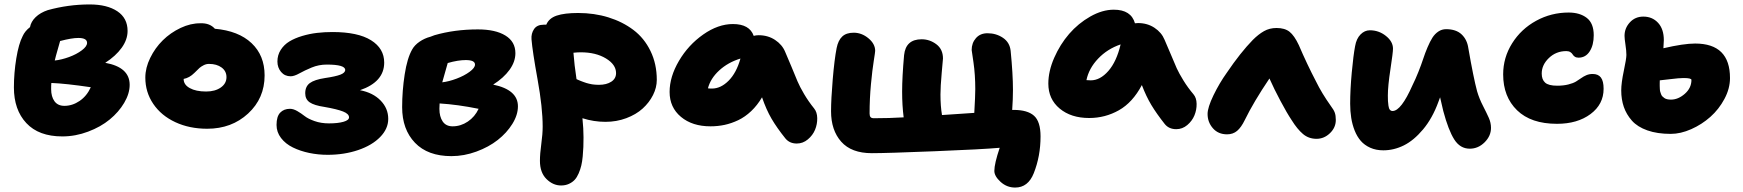

<svg xmlns="http://www.w3.org/2000/svg" viewBox="-20 -615 7769 856"><path d="M257.8 -6.8Q152.8 -6.8 97.4 -66.2Q42 -125.5 42 -225.1Q42 -289.6 52.7 -355Q63.5 -420.4 81.1 -454.1Q90.8 -476.1 113.8 -494.1Q118.2 -518.6 138.9 -538.6Q159.7 -558.6 192.9 -569.8Q284.7 -595.2 379.9 -595.2Q457.5 -595.2 503.2 -564.7Q548.8 -534.2 548.8 -477.1Q548.8 -438.5 522.5 -401.9Q496.1 -365.2 449.2 -335Q558.1 -315.4 558.1 -236.8Q558.1 -197.8 533.7 -156.5Q509.3 -115.2 469.2 -82.3Q429.2 -49.3 372.8 -28.1Q316.4 -6.8 257.8 -6.8ZM329.1 -445.8Q299.8 -445.8 248 -432.1Q245.6 -422.9 237.1 -393.6Q228.5 -364.3 224.1 -345.2Q254.9 -348.6 288.1 -360.8Q321.3 -373 344.7 -390.6Q368.2 -408.2 368.2 -423.8Q368.2 -445.8 329.1 -445.8ZM208 -217.8Q208 -184.1 222.9 -163.6Q237.8 -143.1 267.1 -143.1Q302.7 -143.1 335 -165Q367.2 -187 384.8 -226.1Q272.5 -242.7 209 -245.1Q208 -237.3 208 -217.8Z M903.8 -41Q824.7 -41 761.7 -70.3Q698.7 -99.6 663.3 -151.9Q627.9 -204.1 627.9 -269Q627.9 -312.5 649.7 -356.9Q671.4 -401.4 705.8 -435.3Q740.2 -469.2 785.2 -490.5Q830.1 -511.7 874 -511.2Q915 -512.7 938 -486.8Q1043.5 -477.5 1101.6 -422.6Q1159.7 -367.7 1159.7 -278.8Q1159.7 -176.8 1086.2 -108.9Q1012.7 -41 903.8 -41ZM798.8 -262.2Q798.8 -237.3 826.2 -222.2Q853.5 -207 898.9 -207Q939 -207 964.4 -224.9Q989.7 -242.7 989.7 -271Q989.7 -297.9 968 -314Q946.3 -330.1 911.6 -330.1Q899.4 -330.1 887.9 -324.2Q876.5 -318.4 869.6 -312.3Q862.8 -306.2 846.7 -290Q824.2 -267.6 798.8 -263.2Z M1440.9 75.2Q1398.4 75.2 1358.6 66.9Q1318.8 58.6 1285.9 42.5Q1252.9 26.4 1232.9 0.2Q1212.9 -25.9 1212.9 -58.1Q1212.9 -95.7 1229.2 -112.8Q1245.6 -129.9 1272.9 -129.9Q1288.1 -129.9 1305.7 -119.6Q1323.2 -109.4 1338.4 -97.4Q1353.5 -85.4 1382.3 -75.2Q1411.1 -64.9 1446.8 -64.9Q1486.3 -64.9 1511.2 -72Q1536.1 -79.1 1536.1 -91.8Q1536.1 -107.4 1509.5 -117.9Q1482.9 -128.4 1426.8 -138.2Q1380.9 -145 1360.8 -158.7Q1340.8 -172.4 1340.8 -199.2Q1340.8 -229.5 1361.3 -244.6Q1381.8 -259.8 1429.2 -267.1Q1476.1 -273.9 1497.6 -282.2Q1519 -290.5 1519 -303.2Q1519 -327.1 1437 -327.1Q1401.4 -327.1 1369.6 -314Q1337.9 -300.8 1314.7 -287.8Q1291.5 -274.9 1275.9 -274.9Q1249.5 -274.9 1233.2 -294.2Q1216.8 -313.5 1216.8 -340.8Q1216.8 -369.6 1231.7 -392.8Q1246.6 -416 1270.5 -430.4Q1294.4 -444.8 1327.1 -454.6Q1359.9 -464.4 1393.1 -468.3Q1426.3 -472.2 1461.9 -472.2Q1575.7 -472.2 1634.3 -435.5Q1692.9 -398.9 1692.9 -335.9Q1692.9 -250 1585 -212.9Q1643.1 -201.7 1677 -166.7Q1710.9 -131.8 1710.9 -85Q1710.9 -41 1675 -4.2Q1639.2 32.7 1576.9 54Q1514.6 75.2 1440.9 75.2Z M1992.7 81.1Q1887.2 81.1 1830.1 21.5Q1772.9 -38.1 1772.9 -137.2Q1772.9 -210 1784.2 -283Q1795.4 -356 1817.9 -395Q1828.6 -414.1 1850.6 -429.2Q1872.6 -444.3 1898.9 -451.2Q1903.8 -453.6 1917 -458Q2006.3 -483.9 2110.8 -483.9Q2189 -483.9 2233.4 -456.5Q2277.8 -429.2 2277.8 -377.9Q2277.8 -339.8 2251.7 -303.7Q2225.6 -267.6 2178.7 -237.8Q2289.1 -214.8 2289.1 -141.1Q2289.1 -102.5 2264.2 -62.5Q2239.3 -22.5 2199.2 9Q2159.2 40.5 2104 60.8Q2048.8 81.1 1992.7 81.1ZM2056.6 -347.2Q2022 -347.2 1976.1 -334Q1952.1 -251 1951.7 -248Q1981.4 -251.5 2015.6 -264.4Q2049.8 -277.3 2073.7 -294.9Q2097.7 -312.5 2097.7 -327.1Q2097.7 -347.2 2056.6 -347.2ZM1939 -129.9Q1939 -95.2 1953.6 -73.5Q1968.3 -51.8 1998 -51.8Q2034.2 -51.8 2065.7 -73Q2097.2 -94.2 2113.8 -129.9Q2020 -148.9 1939.9 -153.8Q1939 -146 1939 -129.9Z M2481.4 211.9Q2445.3 211.9 2416.3 183.1Q2387.2 154.3 2387.2 102.1Q2387.2 70.8 2393.3 26.6Q2399.4 -17.6 2399.4 -50.8Q2399.4 -135.3 2376.7 -260.7Q2354 -386.2 2349.6 -439.9Q2347.7 -465.3 2360.8 -485.1Q2374 -504.9 2404.3 -504.9H2415.5Q2427.2 -533.7 2461.9 -545.4Q2496.6 -557.1 2557.6 -557.1Q2629.4 -557.1 2692.4 -537.6Q2755.4 -518.1 2803.7 -481.7Q2852.1 -445.3 2880.1 -387.7Q2908.2 -330.1 2908.2 -258.8Q2908.2 -224.6 2891.4 -191.2Q2874.5 -157.7 2845.2 -131.1Q2815.9 -104.5 2772.2 -88.1Q2728.5 -71.8 2679.2 -71.8Q2627.4 -71.8 2576.7 -87.9Q2581.5 -41.5 2581.5 -2.9Q2581.5 21.5 2580.8 40.3Q2580.1 59.1 2577.9 82.5Q2575.7 106 2571.5 123.3Q2567.4 140.6 2559.8 158.2Q2552.2 175.8 2542 186.8Q2531.7 197.8 2516.4 204.8Q2501 211.9 2481.4 211.9ZM2569.3 -381.8Q2554.2 -381.8 2536.6 -379.9Q2540.5 -326.2 2550.3 -262.2Q2550.8 -261.7 2560.1 -257.8Q2569.3 -253.9 2571.3 -253.2Q2573.2 -252.4 2581.8 -249.3Q2590.3 -246.1 2594 -245.1Q2597.7 -244.1 2606 -241.9Q2614.3 -239.7 2619.9 -239Q2625.5 -238.3 2633.5 -237.5Q2641.6 -236.8 2649.4 -236.8Q2684.1 -236.8 2705.3 -250.7Q2726.6 -264.6 2726.6 -289.1Q2726.6 -327.1 2681.4 -354.5Q2636.2 -381.8 2569.3 -381.8Z M3147.5 -51.8Q3066.4 -51.8 3015.9 -94Q2965.3 -136.2 2965.3 -205.1Q2965.3 -272.9 3007.1 -343.8Q3048.8 -414.6 3115.2 -461.2Q3181.6 -507.8 3247.6 -507.8Q3321.8 -507.8 3340.3 -455.1Q3350.6 -458 3362.3 -458Q3403.8 -458 3435.5 -437Q3467.3 -416 3480.5 -383.8Q3492.2 -357.9 3508.8 -317.1Q3525.4 -276.4 3535.4 -252.7Q3545.4 -229 3564.9 -195.8Q3584.5 -162.6 3609.4 -131.8Q3623 -115.2 3623.5 -88.4Q3624 -61.5 3613.8 -36.6Q3603.5 -11.7 3581.5 6.6Q3559.6 24.9 3532.2 24.9Q3500 24.9 3481.4 2Q3443.4 -45.4 3419.7 -85.9Q3396 -126.5 3377.4 -181.2Q3356.4 -145.5 3329.1 -119.6Q3301.8 -93.8 3271.5 -79.3Q3241.2 -64.9 3210.7 -58.3Q3180.2 -51.8 3147.5 -51.8ZM3154.3 -220.2Q3193.4 -220.2 3228.3 -255.1Q3263.2 -290 3281.2 -354Q3225.6 -336.9 3186.5 -301Q3147.5 -265.1 3136.2 -221.2Q3142.1 -220.2 3154.3 -220.2Z M4505.9 221.2Q4468.8 221.2 4440.9 195.8Q4413.1 170.4 4413.1 147Q4413.1 114.7 4437 43.9Q4359.4 50.8 4147 59.3Q3934.6 67.9 3866.7 67.9Q3775.9 67.9 3730.5 16.8Q3685.1 -34.2 3685.1 -119.1Q3685.1 -172.4 3692.6 -261.7Q3700.2 -351.1 3710 -400.9Q3716.8 -435.1 3734.9 -452.1Q3752.9 -469.2 3786.1 -469.2Q3821.8 -469.2 3851.8 -444.3Q3881.8 -419.4 3881.8 -388.2Q3881.8 -382.8 3875.5 -343.5Q3869.1 -304.2 3863 -239.5Q3856.9 -174.8 3856.9 -108.9Q3856.9 -98.1 3861.1 -93Q3865.2 -87.9 3876 -87.9Q3944.8 -87.9 4008.8 -91.8Q4002 -145 4002 -206.1Q4002 -271.5 4010.7 -369.1Q4018.1 -439.9 4088.9 -439.9Q4125 -439.9 4154.5 -417.7Q4184.1 -395.5 4184.1 -354Q4184.1 -353 4178.5 -290.8Q4172.9 -228.5 4172.9 -193.8Q4172.9 -142.1 4179.7 -102.1Q4210 -104 4263.4 -107.7Q4316.9 -111.3 4323.7 -111.8Q4328.1 -188.5 4328.1 -217.8Q4328.1 -281.7 4320.1 -336.7Q4312 -391.6 4312 -392.1Q4312 -423.3 4331.1 -445.1Q4350.1 -466.8 4382.8 -466.8Q4421.4 -466.8 4451.7 -446.3Q4481.9 -425.8 4485.8 -388.2Q4496.1 -284.7 4496.1 -213.9Q4496.1 -173.8 4492.7 -125H4499Q4561 -125 4590.1 -98.9Q4619.1 -72.8 4619.1 -6.8Q4619.1 81.1 4588.9 157.2Q4563.5 221.2 4505.9 221.2Z M4835.9 -88.9Q4754.9 -88.9 4704.3 -131.1Q4653.8 -173.3 4653.8 -242.2Q4653.8 -297.4 4679.9 -357.2Q4706.1 -417 4746.6 -463.9Q4787.1 -510.7 4840.8 -541.3Q4894.5 -571.8 4945.8 -571.8Q5022.9 -571.8 5040 -511.2Q5044.9 -512.2 5053.7 -512.2Q5095.2 -512.2 5127 -491.2Q5158.7 -470.2 5171.9 -438Q5182.6 -414.6 5199.5 -373.5Q5216.3 -332.5 5226.3 -310.5Q5236.3 -288.6 5256.1 -256.3Q5275.9 -224.1 5300.8 -194.8Q5314.5 -178.7 5314.9 -152.1Q5315.4 -125.5 5305.2 -100.6Q5294.9 -75.7 5273.2 -57.4Q5251.5 -39.1 5224.1 -39.1Q5191.4 -39.1 5172.9 -62Q5136.2 -108.4 5113 -147Q5089.8 -185.5 5070.8 -235.8Q5029.8 -158.2 4968.5 -123.5Q4907.2 -88.9 4835.9 -88.9ZM4842.8 -256.8Q4884.8 -256.8 4921.4 -298.6Q4958 -340.3 4976.1 -417Q4917 -397 4875.7 -353.5Q4834.5 -310.1 4823.7 -257.8Q4826.7 -257.8 4833 -257.3Q4839.4 -256.8 4842.8 -256.8Z M5450.7 -16.1Q5411.1 -16.1 5387.5 -43.2Q5363.8 -70.3 5363.8 -106.9Q5363.8 -135.7 5390.1 -190.2Q5416.5 -244.6 5449.7 -291Q5510.7 -380.9 5565.4 -437Q5590.3 -461.9 5615.2 -476.1Q5640.1 -490.2 5671.4 -490.2Q5708 -490.2 5729.2 -473.4Q5750.5 -456.5 5770.5 -414.1Q5807.1 -328.6 5847.7 -251Q5872.1 -200.7 5913.6 -142.1Q5926.3 -125.5 5930.9 -112.8Q5935.5 -100.1 5935.5 -80.1Q5935.5 -46.4 5909.4 -21.2Q5883.3 3.9 5849.6 3.9Q5814.5 3.9 5789.1 -17.6Q5763.7 -39.1 5738.8 -79.1Q5717.3 -111.3 5689 -164.6Q5660.6 -217.8 5639.6 -265.1Q5568.8 -160.2 5529.8 -80.1Q5513.7 -46.9 5495.4 -31.5Q5477.1 -16.1 5450.7 -16.1Z M6147.5 55.2Q6114.7 55.2 6089.1 43.7Q6063.5 32.2 6046.9 13.2Q6030.3 -5.9 6019.5 -33Q6008.8 -60.1 6004.2 -89.6Q5999.5 -119.1 5999.5 -152.8Q5999.5 -214.8 6006.6 -291.7Q6013.7 -368.7 6021.5 -409.2Q6027.3 -442.9 6045.7 -461.4Q6064 -480 6087.4 -480Q6127.4 -480 6158.9 -454.8Q6190.4 -429.7 6190.4 -397.9Q6190.4 -380.9 6179 -306.2Q6167.5 -231.4 6167.5 -189Q6167.5 -173.3 6168 -164.6Q6168.5 -155.8 6170.2 -143.6Q6171.9 -131.3 6176.5 -125.7Q6181.2 -120.1 6188.5 -120.1Q6226.6 -120.1 6277.3 -234.9Q6290.5 -261.2 6303.7 -294.4Q6316.9 -327.6 6325.2 -353Q6333.5 -378.4 6344.5 -404.3Q6355.5 -430.2 6366.2 -447Q6377 -463.9 6392.6 -474.4Q6408.2 -484.9 6427.2 -484.9Q6471.7 -484.9 6496.3 -461.7Q6521 -438.5 6526.4 -399.9Q6549.3 -268.1 6565.4 -208Q6575.2 -174.8 6591.6 -143.1Q6607.9 -111.3 6617.7 -89.4Q6627.4 -67.4 6627.4 -44.9Q6627.4 -8.8 6598.9 19.5Q6570.3 47.9 6532.7 47.9Q6489.7 47.9 6463.6 6.8Q6437.5 -34.2 6414.6 -120.1Q6403.3 -166.5 6400.4 -181.2Q6398.9 -177.7 6396.5 -170.7Q6394 -163.6 6392.6 -160.2Q6366.2 -87.9 6324.7 -38.3Q6283.2 11.2 6238.8 33.2Q6194.3 55.2 6147.5 55.2Z M6921.4 -63Q6805.7 -63 6743.7 -123.3Q6681.6 -183.6 6681.6 -283.2Q6681.6 -358.4 6721.7 -422.1Q6761.7 -485.8 6828.9 -522.5Q6896 -559.1 6973.6 -559.1Q7023.4 -559.1 7054.4 -535.2Q7085.4 -511.2 7085.4 -458Q7085.4 -414.1 7067.4 -386Q7049.3 -357.9 7017.6 -357.9Q7007.3 -357.9 7000.7 -362.5Q6994.1 -367.2 6991.2 -372.6Q6988.3 -377.9 6981.2 -382.6Q6974.1 -387.2 6963.4 -387.2Q6917.5 -387.2 6885.5 -356.4Q6853.5 -325.7 6853.5 -287.1Q6853.5 -260.3 6868.7 -246.6Q6883.8 -232.9 6922.4 -232.9Q6950.2 -232.9 6971.7 -238.3Q6993.2 -243.7 7005.9 -251.2Q7018.6 -258.8 7029.3 -266.6Q7040 -274.4 7052.7 -279.8Q7065.4 -285.2 7080.6 -285.2Q7105.5 -285.2 7117.4 -269.3Q7129.4 -253.4 7129.4 -219.2Q7129.4 -149.9 7071 -106.4Q7012.7 -63 6921.4 -63Z M7428.7 -18.1Q7368.7 -18.1 7324.5 -33.7Q7280.3 -49.3 7255.6 -77.1Q7231 -105 7219.5 -138.4Q7208 -171.9 7208 -211.9Q7208 -245.1 7219.5 -299.3Q7231 -353.5 7231 -370.1Q7231 -388.7 7226.8 -416Q7222.7 -443.4 7222.7 -455.1Q7222.7 -489.3 7246.3 -515.1Q7270 -541 7306.6 -541Q7346.7 -541 7372.3 -513.2Q7397.9 -485.4 7397.9 -436Q7397.9 -426.3 7396 -399.9Q7486.3 -420.9 7537.6 -420.9Q7692.9 -420.9 7692.9 -267.1Q7692.9 -220.2 7668.2 -174.1Q7643.6 -127.9 7605.5 -94Q7567.4 -60.1 7520 -39.1Q7472.7 -18.1 7428.7 -18.1ZM7379.9 -256.8Q7379.9 -253.4 7379.6 -244.9Q7379.4 -236.3 7379.6 -231.7Q7379.9 -227.1 7380.1 -219Q7380.4 -210.9 7381.8 -206.3Q7383.3 -201.7 7385.5 -195.3Q7387.7 -189 7391.4 -185.3Q7395 -181.6 7400.1 -178Q7405.3 -174.3 7412.8 -172.6Q7420.4 -170.9 7429.7 -170.9Q7461.9 -170.9 7491.5 -196.8Q7521 -222.7 7521 -258.8Q7521 -267.1 7485.8 -267.1Q7466.3 -267.1 7425.8 -262Q7385.3 -256.8 7379.9 -256.8Z"/></svg>

Font: Shantell Sans Irregular Bouncy
Style: Regular
Weight: 800
Designer: Stephen Nixon, Anya Danilova, Shantell Martin
Foundry: Arrow Type
Version: Version 1.006;[9816181b4]